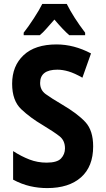

<svg xmlns="http://www.w3.org/2000/svg" viewBox="-20 -951 540 981"><path d="M183 -771Q198 -783 217 -804.5Q236 -826 258 -851Q303 -798 334 -771H415V-784Q355 -863 321 -931H196Q182 -902 153 -857.5Q124 -813 101 -784V-771ZM456 -203Q456 -284 416.5 -327Q377 -370 297 -417Q241 -450 213 -470.5Q185 -491 185 -527Q185 -595 273 -595Q300 -595 330.5 -586Q361 -577 401 -554L445 -678Q358 -724 269 -724Q159 -724 100.5 -669Q42 -614 42 -523Q42 -437 88.5 -393Q135 -349 198 -312Q256 -277 284 -255Q312 -233 312 -193Q312 -163 292 -141.5Q272 -120 218 -120Q172 -120 130.5 -136Q89 -152 47 -179V-33Q90 -10 133 0Q176 10 221 10Q332 10 394 -45Q456 -100 456 -203Z"/></svg>

Font: Noto Sans Mono UI Condensed ExtraBold
Style: Regular
Weight: 800
Width: 3
Designer: Monotype Design team
Foundry: Monotype Imaging Inc.
Version: 1.000